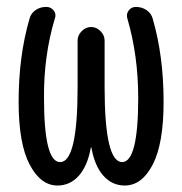

<svg xmlns="http://www.w3.org/2000/svg" viewBox="-20 -540 540 569"><path d="M150.4 9.8Q100.6 9.8 67.9 -52.2Q35.2 -114.3 35.2 -238.3Q35.2 -374 67.4 -484.4Q71.3 -500 85 -509.8Q98.6 -519.5 117.2 -519.5Q130.9 -519.5 139.2 -508.8Q147.5 -498 142.6 -485.4Q109.4 -375 110.4 -250Q110.4 -59.6 158.2 -59.6Q210 -59.6 210 -282.2V-419.9Q210 -435.5 222.2 -447.8Q234.4 -460 250 -460Q265.6 -460 277.8 -447.8Q290 -435.5 290 -419.9V-282.2Q290 -60.5 341.8 -59.6Q389.6 -59.6 389.6 -250Q389.6 -375 357.4 -485.4Q353.5 -498 361.3 -508.8Q369.1 -519.5 382.8 -519.5Q400.4 -519.5 414.6 -509.8Q428.7 -500 432.6 -484.4Q464.8 -374 464.8 -238.3Q464.8 -114.3 432.6 -52.2Q400.4 9.8 349.6 9.8Q312.5 9.8 286.6 -19Q260.7 -47.9 251 -101.6Q251 -103.5 250 -103.5Q249 -103.5 249 -101.6Q239.3 -47.9 213.4 -19Q187.5 9.8 150.4 9.8Z"/></svg>

Font: Rounded-X Mgen+ 2m regular
Style: Regular
Weight: 400
Designer: [Source Han Sans]
Ryoko NISHIZUKA  (kana & ideographs); Paul D. Hunt (Latin, Greek & Cyrillic); Wenlong ZHANG  (bopomofo
Version: Version 1.059.20150602